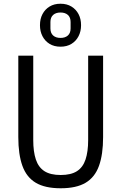

<svg xmlns="http://www.w3.org/2000/svg" viewBox="-20 -996 651 1028"><path d="M78 -698H158V-246Q158 -184 172 -142Q186 -100 218 -79.5Q250 -59 305 -59Q360 -59 392 -79.5Q424 -100 438 -142Q452 -184 452 -246V-698H532V-262Q532 -169 510 -108Q488 -47 438.5 -17.5Q389 12 305 12Q221 12 171.5 -17.5Q122 -47 100 -108Q78 -169 78 -262ZM304 -746Q270 -746 245.5 -761Q221 -776 207.5 -802Q194 -828 194 -861Q194 -895 207.5 -920.5Q221 -946 245.5 -961Q270 -976 304 -976Q338 -976 362.5 -961Q387 -946 400.5 -920.5Q414 -895 414 -861Q414 -828 400.5 -802Q387 -776 362.5 -761Q338 -746 304 -746ZM304 -793Q329 -793 343.5 -806Q358 -819 358 -844V-878Q358 -903 343.5 -916Q329 -929 304 -929Q279 -929 264.5 -916Q250 -903 250 -878V-844Q250 -819 264.5 -806Q279 -793 304 -793Z"/></svg>

Font: IBM Plex Sans Condensed
Style: Regular
Weight: 400
Width: 3
Designer: Mike Abbink, Paul van der Laan, Pieter van Rosmalen
Foundry: Bold Monday
Version: Version 3.201